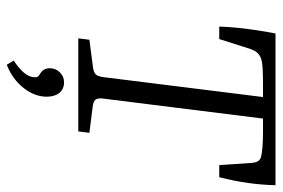

<svg xmlns="http://www.w3.org/2000/svg" viewBox="-150 -458 814 553"><g transform="rotate(90 256.5 -181.0)"><path d="M90 0 94 -32 171 -42Q188 -44 194 -50.5Q200 -57 202 -75L259 -532H223Q199 -532 178.5 -531Q158 -530 147 -526Q137 -522 131 -515Q125 -508 121 -497L92 -406H56Q57 -435 60 -462.5Q63 -490 67 -516.5Q71 -543 76 -568H513Q512 -528 506.5 -489Q501 -450 490 -406H455L449 -497Q448 -510 444 -517Q440 -524 432 -526Q422 -529 402.5 -530.5Q383 -532 359 -532H321L263 -68Q262 -55 267 -49Q272 -43 290 -41L362 -32L358 0ZM166 206 154 186Q174 173 188 157.5Q202 142 202 125Q202 118 199.5 115.5Q197 113 192 110Q185 106 180.5 99Q176 92 176 82Q176 65 188 53Q200 41 216 41Q236 41 247 54.5Q258 68 258 91Q258 126 232.5 158Q207 190 166 206Z"/></g></svg>

Font: Rasa Light
Style: Italic
Weight: 300
Italic angle: -7.10001°
Designer: Anna Giedrys (Yrsa+Rasa design), David Brezina (Yrsa art-direction, Rasa art-direction, design)
Foundry: Rosetta Type Foundry
Version: Version 2.004